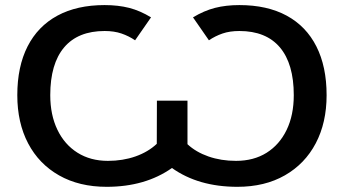

<svg xmlns="http://www.w3.org/2000/svg" viewBox="-20 -718 1339 748"><path d="M590.8 -157.7 591.3 -325.7H710.4V-156.2Q743.2 -125.5 792.2 -108.4Q841.3 -91.3 899.4 -91.3Q968.3 -91.3 1018.6 -122.8Q1068.8 -154.3 1096.7 -211.9Q1124.5 -269.5 1124.5 -347.2Q1124.5 -469.2 1070.6 -533.2Q1016.6 -597.2 912.6 -597.2Q875 -597.2 846.7 -587.4Q818.4 -577.6 793.9 -561L731.9 -650.4Q774.9 -676.3 817.6 -687.3Q860.4 -698.2 912.6 -698.2Q1021 -698.2 1096.9 -657Q1172.9 -615.7 1212.6 -537.1Q1252.4 -458.5 1252.4 -347.2Q1252.4 -240.2 1210.2 -159.9Q1168 -79.6 1089.8 -34.9Q1011.7 9.8 904.8 9.8Q752.9 9.8 649.9 -63.5Q545.9 9.8 395.5 9.8Q288.6 9.8 210.2 -34.7Q131.8 -79.1 89.6 -159.4Q47.4 -239.7 47.4 -347.2Q47.4 -458.5 87.4 -537.1Q127.4 -615.7 203.6 -657Q279.8 -698.2 387.2 -698.2Q440.4 -698.2 483.2 -687.3Q525.9 -676.3 568.4 -650.4L506.3 -561Q481.9 -577.6 453.4 -587.4Q424.8 -597.2 387.7 -597.2Q283.7 -597.2 229.7 -533.2Q175.8 -469.2 175.8 -347.2Q175.8 -270.5 203.6 -212.6Q231.4 -154.8 282 -123Q332.5 -91.3 400.4 -91.3Q458.5 -91.3 507.8 -108.6Q557.1 -126 590.8 -157.7Z"/></svg>

Font: Arimo SemiBold
Style: Regular
Weight: 600
Designer: Steve Matteson
Foundry: Monotype Imaging Inc.
Version: Version 1.33